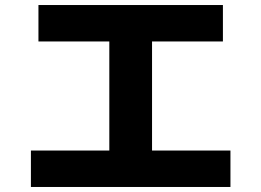

<svg xmlns="http://www.w3.org/2000/svg" viewBox="-20 -742 1040 764"><path d="M133 -722H867V-577H585V-143H897V2H103V-143H415V-577H133Z"/></svg>

Font: Mplus 1p ExtraBold
Style: Regular
Weight: 800
Version: Version 1.061